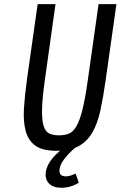

<svg xmlns="http://www.w3.org/2000/svg" viewBox="-20 -707 574 913"><path d="M159 -687.3 108.3 -329.9Q97.9 -254.1 93.9 -191.7Q90 -129.3 102.1 -84.2Q114.1 -39.1 147.9 -14.6Q181.6 10 246.7 10Q313.3 10 353.9 -12.1Q394.4 -34.3 419.3 -77.2Q444.1 -120.1 457.6 -182.8Q471.1 -245.4 482.6 -327.1L533.6 -687.3H448.7L397.7 -327.1Q385.4 -239.3 372.5 -187.1Q359.6 -134.9 343.6 -107.2Q327.7 -79.6 307.3 -71.5Q286.9 -63.4 260.3 -63.4Q233.4 -63.4 214.8 -71.9Q196.1 -80.3 187.4 -108.2Q178.7 -136.1 180 -189.1Q181.3 -242.1 193.9 -331L243.9 -687.3ZM272.1 185.9Q293.4 185.9 314.6 179.8Q335.7 173.7 354.7 161.7L339.4 118.4Q323.3 126 313.1 128.8Q303 131.6 292.9 131.6Q275.6 131.6 268.1 122.8Q260.7 114 263.4 96.4Q266.1 75.3 285.1 49.9Q304 24.4 340 -7.1L310.6 -22.9Q261 9 231.6 43.1Q202.3 77.3 198 110.7Q193 145.1 212.9 165.5Q232.9 185.9 272.1 185.9Z"/></svg>

Font: Secuela ExtLt
Style: Italic
Weight: 200
Italic angle: -8°
Designer: Fernando Haro
Foundry: deFharo
Version: Version 1.704